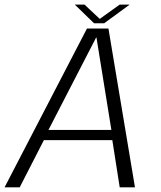

<svg xmlns="http://www.w3.org/2000/svg" viewBox="-40 -798 684 818"><path d="M-20.5 0H44L147 -201H438.5L470 0H535L422 -676.5H330.5ZM166.5 -244.5 369.5 -638H371L434.5 -244.5ZM360.5 -699H404L512.5 -778.5H470L385 -717.5L320 -778.5H278.5Z"/></svg>

Font: Anybody Thin Light
Style: Italic
Weight: 300
Italic angle: -10°
Version: Version 1.113;gftools[0.9.25]